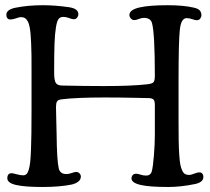

<svg xmlns="http://www.w3.org/2000/svg" viewBox="-20 -728 825 755"><path d="M104 -295.4V-450.7Q104 -485.4 103.8 -509.8Q103.5 -534.2 102.5 -556.6Q101.6 -579.1 100.3 -593.5Q99.1 -607.9 96.7 -620.6Q94.2 -633.3 91.1 -640.1Q87.9 -647 83.5 -652.1Q79.1 -657.2 73.7 -658.9Q68.4 -660.6 61 -660.6Q55.7 -660.6 43.2 -656Q30.8 -651.4 20 -651.4Q13.2 -651.4 9 -656.5Q4.9 -661.6 4.9 -669.4Q4.9 -689.9 39.1 -697.3Q88.9 -707.5 148.9 -707.5Q197.3 -707.5 251 -699.7Q288.1 -694.3 288.1 -672.4Q288.1 -665 283.4 -658.7Q278.8 -652.3 269 -652.3Q264.2 -652.3 251.7 -657Q239.3 -661.6 229 -661.6Q217.3 -661.6 210.7 -653.8Q204.1 -646 200 -620.8Q195.8 -595.7 194.3 -554.9Q192.9 -514.2 192.9 -441.9Q192.9 -413.1 199.2 -402.3Q205.6 -391.6 225.1 -391.6Q231 -391.6 252.7 -391.1Q274.4 -390.6 311.3 -390.1Q348.1 -389.6 390.1 -389.6Q498 -389.6 558.1 -396.5Q577.1 -398.4 583 -404.1Q588.9 -409.7 588.9 -430.7Q588.9 -597.2 577.6 -637.7Q571.8 -657.7 545.9 -657.7Q536.6 -657.7 525.6 -653.3Q514.6 -648.9 507.8 -648.9Q500.5 -648.9 494.6 -655.3Q488.8 -661.6 488.8 -668.9Q488.8 -689.5 528.8 -698.7Q566.9 -707.5 639.2 -707.5Q700.7 -707.5 741.2 -698.2Q759.3 -694.3 765.6 -686.8Q772 -679.2 772 -668.5Q772 -661.1 767.3 -654.8Q762.7 -648.4 752.9 -648.4Q748 -648.4 736.1 -652.6Q724.1 -656.7 713.9 -656.7Q692.4 -656.7 687.3 -612.5Q682.1 -568.4 682.1 -407.2V-252Q682.1 -205.1 682.6 -175.8Q683.1 -146.5 684.8 -120.4Q686.5 -94.2 689.2 -80.6Q691.9 -66.9 696.8 -56.9Q701.7 -46.9 708 -43.5Q714.4 -40 724.1 -40Q730.5 -40 743.7 -45.2Q756.8 -50.3 764.2 -50.3Q771.5 -50.3 775.6 -45.2Q779.8 -40 779.8 -32.7Q779.8 -11.2 747.1 -4.4Q690.4 7.3 642.1 7.3Q568.4 7.3 534.2 -0.5Q497.1 -8.8 497.1 -26.4Q497.1 -33.7 501.7 -39.3Q506.3 -44.9 516.1 -44.9Q521 -44.9 532.5 -41.3Q543.9 -37.6 554.2 -37.6Q572.8 -37.6 577.1 -55.2Q581.5 -71.3 585.2 -116.2Q588.9 -161.1 588.9 -198.7V-315.4Q588.9 -331.5 583.3 -336.9Q577.6 -342.3 562 -342.3Q560.1 -342.3 504.6 -343.5Q449.2 -344.7 393.1 -344.7Q279.3 -344.7 222.2 -337.4Q208.5 -335.9 204.3 -329.1Q200.2 -322.3 200.2 -307.1Q200.2 -291.5 201.4 -251Q202.6 -210.4 202.6 -201.2Q203.6 -98.1 210.9 -66.4Q215.8 -43.5 241.2 -43.5Q250.5 -43.5 261.7 -47.6Q272.9 -51.8 279.8 -51.8Q287.1 -51.8 292.5 -46.4Q297.9 -41 297.9 -33.7Q297.9 -21.5 287.6 -13.7Q277.3 -5.9 262.2 -2.4Q214.8 7.3 147 7.3Q78.1 7.3 43.9 -0.5Q8.8 -8.3 8.8 -26.9Q8.8 -46.9 25.9 -46.9Q30.8 -46.9 45.7 -42.7Q60.5 -38.6 70.8 -38.6Q78.6 -38.6 83.7 -43Q88.9 -47.4 92.8 -60.1Q96.7 -72.8 98.6 -89.6Q100.6 -106.4 101.8 -137.9Q103 -169.4 103.5 -204.6Q104 -239.7 104 -295.4Z"/></svg>

Font: Cooper*
Style: Regular
Weight: 400
Designer: Owen Earl
Foundry: indestructible type*
Version: Version 0.001